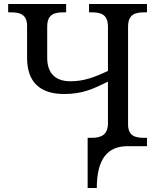

<svg xmlns="http://www.w3.org/2000/svg" viewBox="-20 -734 796 964"><path d="M420 210H466C466 62 522 0 620 0H718V-42H705C661 -42 623 -50 623 -109V-600C623 -663 660 -672 705 -672H718V-714H427V-672H440C485 -672 522 -663 522 -600V-378C452 -345 400 -326 334 -326C261 -326 217 -363 217 -444V-600C217 -663 254 -672 299 -672H312V-714H21V-672H34C78 -672 116 -663 116 -604V-443C116 -323 180 -262 302 -262C397 -262 450 -289 522 -324V-114C521 -58 490 -42 440 -42H420Z"/></svg>

Font: Noto Serif
Style: Regular
Weight: 400
Designer: Monotype Design Team
Foundry: Monotype Imaging Inc.
Version: Version 2.015